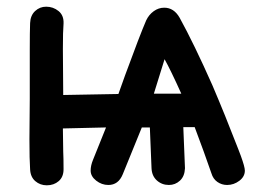

<svg xmlns="http://www.w3.org/2000/svg" viewBox="-20 -553 760 574"><path d="M120 1Q141 1 155.5 -11.5Q170 -24 170 -47Q170 -81 169 -100L168 -169L297 -172L258 -75Q251 -58 251 -43Q251 -26 267.5 -13Q284 0 304 0Q334 0 347 -32L404 -172H428L433 -50Q434 -27 449 -13.5Q464 0 485 0Q504 0 518 -13Q532 -26 533 -50L528 -173H562Q591 -96 612 -35Q617 -18 630 -9Q643 0 659 0Q679 0 695.5 -12.5Q712 -25 712 -43Q712 -54 700 -87Q700 -88 692 -108Q653 -209 615 -298Q560 -422 517 -500Q500 -530 471 -530Q454 -530 439.5 -519.5Q425 -509 417 -492Q398 -448 354 -328Q338 -282 334 -272L169 -269L168 -407Q168 -460 170 -483Q171 -507 155 -520Q139 -533 118 -533Q99 -533 85 -520Q71 -507 70 -484Q69 -459 69 -404V-257L68 -137Q68 -75 70 -47Q71 -24 85.5 -11.5Q100 1 120 1ZM440 -273 472 -376Q490 -344 522 -273H440Z"/></svg>

Font: Balsamiq Sans
Style: Regular
Weight: 400
Designer: Michael Angeles
Foundry: Balsamiq SRL
Version: Version 1.020; ttfautohint (v1.8.4.7-5d5b);gftools[0.9.26]